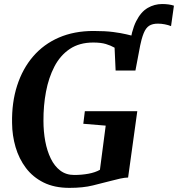

<svg xmlns="http://www.w3.org/2000/svg" viewBox="-20 -902 862 930"><path d="M633 -604.5 606.5 -673Q616.5 -753.5 639.5 -799Q662.5 -844.5 695.2 -863.5Q728 -882.5 765.5 -882.5Q782 -882.5 796.5 -880.5Q811 -878.5 822.5 -874.5L808.5 -775.5Q795 -781 778.2 -784.2Q761.5 -787.5 745 -787.5Q718.5 -787.5 702.5 -777.2Q686.5 -767 676 -741.2Q665.5 -715.5 656 -669ZM316 8Q243.5 8 191.2 -18Q139 -44 105.5 -88.5Q72 -133 55.5 -189.2Q39 -245.5 38.5 -305.5Q36.5 -405.5 63 -487.5Q89.5 -569.5 140.5 -628.8Q191.5 -688 265.2 -720Q339 -752 433 -752Q490 -752 528 -747Q566 -742 592.2 -735.8Q618.5 -729.5 638.5 -724.5Q645.5 -723 652.2 -721.5Q659 -720 666 -718.5L636 -560.5H540L535 -671Q517 -681.5 492.8 -688.8Q468.5 -696 431.5 -696Q364.5 -696 318 -664.8Q271.5 -633.5 243.5 -579.5Q215.5 -525.5 202.8 -457.8Q190 -390 190.5 -316.5Q190.5 -265 199.2 -218Q208 -171 226 -134Q244 -97 272 -75.8Q300 -54.5 339.5 -54.5Q375.5 -54.5 408.2 -60.5Q441 -66.5 464 -79.5L492 -293.5L383.5 -302.5L391 -363.5H645L600.5 -42Q585.5 -42 562.2 -37Q539 -32 517.5 -26Q477 -15.5 429.8 -3.8Q382.5 8 316 8Z"/></svg>

Font: Merriweather 28pt
Style: Bold Italic
Weight: 700
Italic angle: -7.8°
Version: Version 2.101